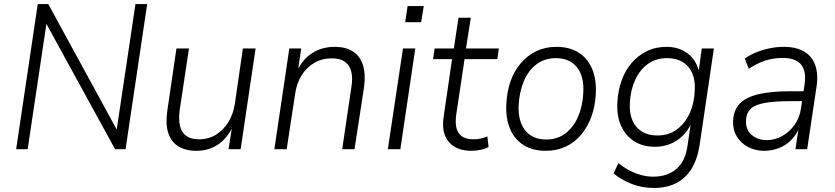

<svg xmlns="http://www.w3.org/2000/svg" viewBox="-20 -739 4136 951"><path d="M60 0 167 -719H219L566 -83H556L651 -719H709L602 0H550L202 -635H212L117 0Z M952 8Q899 8 863 -14.5Q827 -37 813 -81.5Q799 -126 809 -193L854 -499H916L870 -194Q864 -148 871.5 -115.5Q879 -83 902.5 -66Q926 -49 965 -49Q1013 -49 1050 -72Q1087 -95 1111 -134Q1135 -173 1143 -223L1183 -499H1246L1172 0H1112L1130 -115H1134Q1107 -55 1060.5 -23.5Q1014 8 952 8Z M1339 0 1413 -499H1472L1455 -384H1450Q1477 -444 1525.5 -475.5Q1574 -507 1638 -507Q1692 -507 1727.5 -484.5Q1763 -462 1777.5 -417Q1792 -372 1783 -306L1736 0H1675L1720 -305Q1728 -351 1720 -383.5Q1712 -416 1688.5 -433Q1665 -450 1624 -450Q1574 -450 1535.5 -427Q1497 -404 1473 -364.5Q1449 -325 1442 -275L1400 0Z M1987 -629 1999 -709H2079L2066 -629ZM1901 0 1976 -499H2037L1963 0Z M2314 8Q2264 8 2230 -13Q2196 -34 2182.5 -72.5Q2169 -111 2178 -164L2219 -446H2125L2133 -499H2228L2251 -651H2312L2288 -499H2451L2443 -446H2281L2240 -173Q2231 -107 2253 -78Q2275 -49 2326 -49Q2345 -49 2362 -53Q2379 -57 2394 -63L2400 -11Q2385 -2 2361 3Q2337 8 2314 8Z M2684 8Q2618 8 2573 -20.5Q2528 -49 2506 -101.5Q2484 -154 2488 -225Q2491 -286 2509 -337Q2527 -388 2559.5 -426Q2592 -464 2636.5 -485.5Q2681 -507 2735 -507Q2801 -507 2846 -478.5Q2891 -450 2913 -397.5Q2935 -345 2931 -273Q2928 -213 2909.5 -162Q2891 -111 2859 -72.5Q2827 -34 2782.5 -13Q2738 8 2684 8ZM2686 -48Q2741 -48 2781 -78.5Q2821 -109 2843.5 -161.5Q2866 -214 2869 -278Q2874 -361 2837.5 -406Q2801 -451 2733 -451Q2678 -451 2637.5 -420.5Q2597 -390 2575 -338Q2553 -286 2549 -220Q2545 -139 2581 -93.5Q2617 -48 2686 -48Z M3219 192Q3159 192 3107.5 171.5Q3056 151 3019 120L3043 69Q3069 90 3096.5 104.5Q3124 119 3154 127.5Q3184 136 3216 136Q3285 136 3329.5 98.5Q3374 61 3385 -15L3402 -130L3405 -129Q3388 -92 3361 -66Q3334 -40 3299.5 -26Q3265 -12 3224 -12Q3164 -12 3121 -39.5Q3078 -67 3056 -116.5Q3034 -166 3038 -233Q3041 -289 3058.5 -339Q3076 -389 3108 -426.5Q3140 -464 3183.5 -485.5Q3227 -507 3282 -507Q3341 -507 3384.5 -475.5Q3428 -444 3443 -382H3440L3456 -499H3516L3445 -19Q3434 51 3404.5 98Q3375 145 3328.5 168.5Q3282 192 3219 192ZM3237 -68Q3293 -68 3333 -98Q3373 -128 3396 -178Q3419 -228 3421 -289Q3426 -364 3389.5 -407.5Q3353 -451 3284 -451Q3228 -451 3188 -421.5Q3148 -392 3125.5 -342Q3103 -292 3100 -232Q3095 -155 3131.5 -111.5Q3168 -68 3237 -68Z M3765 8Q3721 8 3685 -11Q3649 -30 3629 -64Q3609 -98 3611 -142Q3614 -195 3645 -226.5Q3676 -258 3737.5 -272.5Q3799 -287 3891 -287H3971L3963 -238H3899Q3818 -238 3769.5 -229.5Q3721 -221 3699 -200.5Q3677 -180 3675 -143Q3673 -95 3704 -70Q3735 -45 3777 -45Q3817 -45 3853 -64.5Q3889 -84 3914.5 -119Q3940 -154 3947 -200L3965 -320Q3975 -386 3948 -419Q3921 -452 3856 -452Q3812 -452 3771 -439Q3730 -426 3689 -398L3669 -449Q3694 -467 3726.5 -480Q3759 -493 3793.5 -500Q3828 -507 3862 -507Q3923 -507 3962.5 -484Q4002 -461 4018 -416Q4034 -371 4024 -307L3978 0H3920L3937 -114H3942Q3927 -74 3900 -46.5Q3873 -19 3838 -5.5Q3803 8 3765 8Z"/></svg>

Font: Nunitoga
Style: Light Italic
Weight: 300
Italic angle: -9°
Designer: Vernon Adams
Foundry: Vernon Adams
Version: Version 1.0